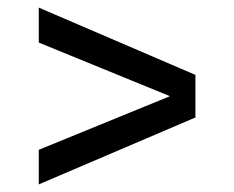

<svg xmlns="http://www.w3.org/2000/svg" viewBox="-20 -490 616 505"><path d="M82 -470 494 -293V-181L82 -5V-96L427 -237L82 -378Z"/></svg>

Font: Grenze Gotisch SemiBold
Style: Regular
Weight: 600
Designer: Renata Polastri
Foundry: Omnibus-Type
Version: Version 1.001